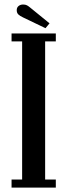

<svg xmlns="http://www.w3.org/2000/svg" viewBox="-20 -852 306 872"><path d="M32.5 0V-36.5H80.5V-664H32.5V-700H233.5V-664H185V-36.5H233.5V0ZM186.5 -724 84.5 -773Q70.5 -779.5 63.2 -786.5Q56 -793.5 56 -806Q56 -818 64.5 -824.8Q73 -831.5 85 -831.5Q95.5 -831.5 102.5 -827.8Q109.5 -824 116.5 -818L205 -746Z"/></svg>

Font: Imbue Thin 10pt SemiBold
Style: Regular
Weight: 600
Version: Version 1.102